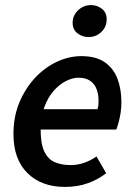

<svg xmlns="http://www.w3.org/2000/svg" viewBox="-20 -724 528 756"><path d="M236 12Q143 12 88 -42.5Q33 -97 33 -196Q33 -265 56.5 -321Q80 -377 118.5 -418Q157 -459 204.5 -481Q252 -503 300 -503Q358 -503 392.5 -479Q427 -455 442.5 -414Q458 -373 458 -322Q458 -300 455 -280.5Q452 -261 447.5 -244Q443 -227 438 -214H111L120 -294H364Q367 -305 367.5 -311.5Q368 -318 368 -328Q368 -352 360.5 -372.5Q353 -393 335.5 -405.5Q318 -418 288 -418Q266 -418 240 -405Q214 -392 191.5 -366.5Q169 -341 154.5 -302.5Q140 -264 140 -214Q140 -158 154.5 -127.5Q169 -97 195.5 -85.5Q222 -74 258 -74Q287 -74 313 -83.5Q339 -93 360 -108L398 -42Q368 -18 327 -3Q286 12 236 12ZM328 -578Q305 -578 285.5 -592.5Q266 -607 266 -634Q266 -663 287.5 -683.5Q309 -704 338 -704Q362 -704 381 -689.5Q400 -675 400 -648Q400 -618 379 -598Q358 -578 328 -578Z"/></svg>

Font: Source Sans 3 SemiBold
Style: Italic
Weight: 600
Italic angle: -11°
Designer: Paul D. Hunt
Foundry: Adobe
Version: Version 3.046;hotconv 1.0.118;makeotfexe 2.5.65603